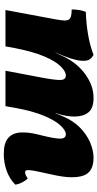

<svg xmlns="http://www.w3.org/2000/svg" viewBox="231 -738 516 1018"><g transform="rotate(90 489.0 -229.0)"><path d="M797 9Q738 9 711.5 -14.5Q685 -38 682.5 -79Q680 -120 693 -172L696 -184Q715 -259 715 -289.5Q715 -320 692 -320Q672 -320 645.5 -292Q619 -264 594 -204.5Q569 -145 552 -52L543 0H355L391 -190Q405 -264 404 -292Q403 -320 380 -320Q359 -320 332 -293Q305 -266 279.5 -206.5Q254 -147 235 -50L226 0H33L82 -262Q89 -298 88.5 -317.5Q88 -337 75 -344Q62 -351 30 -351Q30 -369 33 -389.5Q36 -410 43 -426Q105 -428 163.5 -438Q222 -448 271 -467Q291 -456 297.5 -441.5Q304 -427 302 -402Q300 -377 289.5 -344.5Q279 -312 258 -265H259L281 -311Q316 -382 375.5 -424.5Q435 -467 499 -467Q554 -467 576 -439.5Q598 -412 598 -365Q598 -346 594 -321.5Q590 -297 579 -265H580L597 -305Q620 -359 656.5 -395Q693 -431 735.5 -449Q778 -467 817 -467Q892 -467 911 -413Q930 -359 908 -258L892 -184Q884 -148 882.5 -131Q881 -114 884 -109Q887 -104 894 -104Q900 -104 907 -107Q914 -110 927 -118Q937 -108 947 -88.5Q957 -69 959 -52Q926 -20 883.5 -5.5Q841 9 797 9Z"/></g></svg>

Font: Vollkorn Black
Style: Italic
Weight: 900
Italic angle: -11°
Designer: Friedrich Althausen
Foundry: Friedrich Althausen
Version: Version 5.000; ttfautohint (v1.8.3)